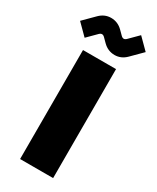

<svg xmlns="http://www.w3.org/2000/svg" viewBox="-242 -943 824 1007"><g transform="rotate(30 170.0 -440.0)"><path d="M70 0V-660H270V0ZM-20 -785 45 -850Q75 -880 114 -880Q155 -880 185 -850L209 -826Q217 -818 225 -818Q233 -818 241 -826L295 -880L360 -815L295 -750Q265 -720 226 -720Q185 -720 155 -750L131 -774Q123 -782 115 -782Q107 -782 99 -774L45 -720Z"/></g></svg>

Font: Xolonium
Style: Bold
Weight: 700
Designer: Severin Meyer
Version: Version 4.2